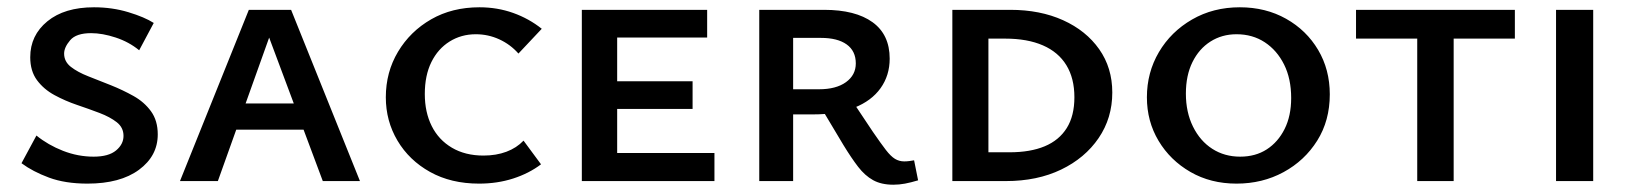

<svg xmlns="http://www.w3.org/2000/svg" viewBox="-20 -497 4482 527"><path d="M319 -124Q319 -147 300.5 -161.5Q282 -176 253 -187Q224 -198 191.5 -209Q159 -220 129.5 -236Q100 -252 81.5 -277Q63 -302 63 -340Q63 -400 110 -438.5Q157 -477 238 -477Q288 -477 332.5 -463.5Q377 -450 402 -434L362 -359Q334 -382 297.5 -394Q261 -406 230 -406Q189 -406 172.5 -386.5Q156 -367 156 -350Q156 -328 174.5 -313.5Q193 -299 222.5 -287.5Q252 -276 284.5 -263Q317 -250 346.5 -233.5Q376 -217 394.5 -191.5Q413 -166 413 -128Q413 -69 361.5 -31Q310 7 220 7Q159 7 114.5 -9.5Q70 -26 39 -49L80 -125Q112 -99 153 -83Q194 -67 237 -67Q278 -67 298.5 -84Q319 -101 319 -124Z M474 0 663 -470H779L968 0H866L706 -428H731L578 0ZM574 -141 597 -213H824L858 -141Z M1295 7Q1218 7 1160.5 -25Q1103 -57 1071 -111Q1039 -165 1039 -230Q1039 -299 1072.5 -355Q1106 -411 1163.5 -444Q1221 -477 1296 -477Q1345 -477 1388.5 -461.5Q1432 -446 1467 -418L1403 -350Q1381 -375 1350.5 -389Q1320 -403 1286 -403Q1246 -403 1214 -383Q1182 -363 1164 -326.5Q1146 -290 1146 -239Q1146 -189 1165 -151Q1184 -113 1220.5 -91.5Q1257 -70 1307 -70Q1342 -70 1370 -80.5Q1398 -91 1417 -111L1465 -46Q1432 -21 1388.5 -7Q1345 7 1295 7Z M1577 0V-470H1674V0ZM1610 0V-77H1941V0ZM1610 -198V-274H1881V-198ZM1610 -394V-470H1921V-394Z M2064 0V-470H2242Q2328 -470 2375 -436Q2422 -402 2422 -336Q2422 -290 2397 -255Q2372 -220 2325 -201.5Q2278 -183 2212 -183H2112V-252H2228Q2275 -252 2302 -271.5Q2329 -291 2329 -323Q2329 -357 2304 -375Q2279 -393 2233 -393H2157V0ZM2432 10Q2399 10 2376.5 -2.5Q2354 -15 2335.5 -39Q2317 -63 2295 -99L2237 -196L2316 -225L2376 -135Q2398 -103 2411.5 -85.5Q2425 -68 2436.5 -61Q2448 -54 2462 -54Q2469 -54 2476.5 -55Q2484 -56 2489 -57L2500 -2Q2480 4 2464 7Q2448 10 2432 10Z M2741 0H2594V-470H2753Q2835 -470 2898 -441.5Q2961 -413 2997 -362Q3033 -311 3033 -243Q3033 -173 2995.5 -118Q2958 -63 2892.5 -31.5Q2827 0 2741 0ZM2929 -230Q2929 -282 2907 -318Q2885 -354 2842.5 -372.5Q2800 -391 2739 -391H2693V-79H2751Q2808 -79 2847.5 -95.5Q2887 -112 2908 -145.5Q2929 -179 2929 -230Z M3374 7Q3303 7 3247.5 -25Q3192 -57 3160 -110.5Q3128 -164 3128 -230Q3128 -298 3161 -354Q3194 -410 3252 -443.5Q3310 -477 3383 -477Q3454 -477 3510 -445.5Q3566 -414 3598 -360Q3630 -306 3630 -238Q3630 -166 3595.5 -111Q3561 -56 3503 -24.5Q3445 7 3374 7ZM3384 -67Q3426 -67 3457 -87Q3488 -107 3506 -143Q3524 -179 3524 -228Q3524 -281 3504.5 -320Q3485 -359 3451.5 -381Q3418 -403 3374 -403Q3334 -403 3302.5 -383Q3271 -363 3253 -326.5Q3235 -290 3235 -240Q3235 -189 3254.5 -149.5Q3274 -110 3307.5 -88.5Q3341 -67 3384 -67Z M3870 0V-470H3970V0ZM3702 -391V-470H4138V-391Z M4251 0V-470H4353V0Z"/></svg>

Font: Ysabeau SC SemiBold
Style: Regular
Weight: 600
Designer: Christian Thalmann (Catharsis Fonts)
Version: Version 2.001;gftools[0.9.30]; featfreeze: smcp